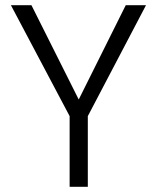

<svg xmlns="http://www.w3.org/2000/svg" viewBox="-20 -719 604 739"><path d="M542 -699 318 -272V0H248V-272L22 -699H101L283 -336L464 -699Z"/></svg>

Font: Fz Poppins Light
Style: Regular
Weight: 300
Designer: Ninad Kale (Devanagari), Jonny Pinhorn (Latin)
Foundry: Indian Type Foundry
Version: Vit hóa bi Vntype.Com & FontZin.Com